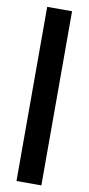

<svg xmlns="http://www.w3.org/2000/svg" viewBox="-97 -913 438 950"><g transform="rotate(10 121.5 -437.5)"><path d="M184.6 0H59.6V-875H184.6Z"/></g></svg>

Font: Oswald
Style: Stencbab
Weight: 400
Designer: Mathieu Le Lay
Foundry: Mathieu Le Lay
Version: Version 1.000